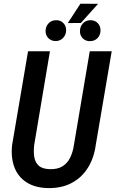

<svg xmlns="http://www.w3.org/2000/svg" viewBox="-20 -981 609 1012"><path d="M453.1 -710.9H568.8L484.9 -217.8Q475.6 -148.4 443.1 -96.4Q410.6 -44.4 357.4 -16.4Q304.2 11.7 232.4 10.3Q164.1 8.8 119.4 -20.3Q74.7 -49.3 55.7 -100.1Q36.6 -150.9 43.9 -217.3L127.9 -710.9H243.2L160.2 -216.8Q156.2 -182.6 160.6 -154.1Q165 -125.5 183.6 -108.2Q202.1 -90.8 241.2 -89.4Q282.2 -87.9 308.6 -104Q335 -120.1 349.6 -149.7Q364.3 -179.2 369.6 -216.8ZM337.4 -859.4 403.8 -961.4 497.1 -960.9 406.2 -859.9ZM220.2 -818.4Q220.7 -841.8 235.8 -857.9Q251 -874 274.4 -874.5Q297.9 -875.5 313.5 -859.9Q329.1 -844.2 328.6 -820.8Q328.1 -797.4 312.7 -781.2Q297.4 -765.1 274.4 -764.6Q250.5 -764.2 235.1 -779.8Q219.7 -795.4 220.2 -818.4ZM401.4 -817.4Q401.9 -841.3 417 -857.7Q432.1 -874 455.6 -874.5Q479.5 -875 494.9 -859.4Q510.3 -843.8 509.8 -819.8Q509.3 -796.4 494.4 -780.5Q479.5 -764.6 455.6 -764.2Q432.1 -763.2 416.5 -778.6Q400.9 -793.9 401.4 -817.4Z"/></svg>

Font: Roboto Condensed Medium
Style: Italic
Weight: 500
Italic angle: -12°
Designer: Christian Robertson
Foundry: Google
Version: Version 3.0; 2020